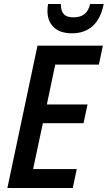

<svg xmlns="http://www.w3.org/2000/svg" viewBox="-20 -943 540 963"><path d="M168 -714H496L476 -619H257L215 -419H419L399 -325H195L146 -95H365L345 0H17ZM218 -888Q218 -905 221 -923H285Q285 -889 299.5 -872.5Q314 -856 348 -856Q383 -856 403.5 -872Q424 -888 432 -923H500Q486 -850 445.5 -813Q405 -776 341 -776Q281 -776 249.5 -806.5Q218 -837 218 -888Z"/></svg>

Font: Noto Sans UI NarrowMedium
Style: Italic
Weight: 500
Width: 4
Italic angle: -12°
Designer: Monotype Design Team
Foundry: Monotype Imaging Inc.
Version: Version 1.001